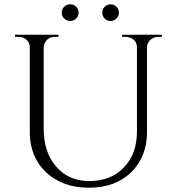

<svg xmlns="http://www.w3.org/2000/svg" viewBox="-20 -862 825 896"><path d="M335.5 -775.5Q324 -764 307.5 -764Q291 -764 279.5 -775.5Q268 -787 268 -803Q268 -819 279.5 -830.5Q291 -842 307.5 -842Q324 -842 335.5 -830.5Q347 -819 347 -803Q347 -787 335.5 -775.5ZM523.5 -775.5Q512 -764 496 -764Q480 -764 468.5 -775.5Q457 -787 457 -803Q457 -819 468.5 -830.5Q480 -842 496 -842Q512 -842 523.5 -830.5Q535 -819 535 -803Q535 -787 523.5 -775.5ZM735 -690H719Q698 -690 682.5 -676.5Q667 -663 666 -643V-247Q666 -130 592 -58Q518 14 395 14Q272 14 195.5 -57.5Q119 -129 119 -246V-640Q119 -670 93 -684Q81 -690 66 -690H50V-700H253V-690H237Q207 -690 192 -667Q185 -656 184 -642V-260Q184 -151 242.5 -84Q301 -17 396 -17Q497 -17 558 -80.5Q619 -144 619 -247V-642Q618 -675 587 -686Q577 -690 566 -690H550V-700H735Z"/></svg>

Font: Cinzel Decorative
Style: Regular
Weight: 400
Designer: Natanael Gama
Version: Version 1.002;PS 001.002;hotconv 1.0.56;makeotf.lib2.0.21325